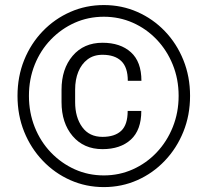

<svg xmlns="http://www.w3.org/2000/svg" viewBox="-20 -741 836 771"><path d="M397 10.3Q325.2 10.3 262.5 -17.6Q199.7 -45.4 151.9 -95.5Q104 -145.5 77.1 -211.9Q50.3 -278.3 50.3 -356Q50.3 -433.6 77.1 -500Q104 -566.4 151.9 -616Q199.7 -665.5 262.5 -693.1Q325.2 -720.7 397 -720.7Q468.8 -720.7 531.5 -693.1Q594.2 -665.5 641.8 -616Q689.5 -566.4 716.3 -500Q743.2 -433.6 743.2 -356Q743.2 -278.3 716.3 -211.9Q689.5 -145.5 641.8 -95.5Q594.2 -45.4 531.5 -17.6Q468.8 10.3 397 10.3ZM391.6 -142.1Q316.4 -142.1 271.7 -194.6Q227.1 -247.1 227.1 -331.1V-380.4Q227.1 -464.4 271.7 -516.8Q316.4 -569.3 391.6 -569.3Q463.4 -569.3 505.6 -531.2Q547.9 -493.2 547.9 -416.5H493.2Q493.2 -470.7 467 -495.8Q440.9 -521 391.6 -521Q356 -521 331.5 -502.4Q307.1 -483.9 294.4 -452.6Q281.7 -421.4 281.7 -380.9V-331.1Q281.7 -270 310.1 -230.7Q338.4 -191.4 391.6 -191.4Q440.9 -191.4 466.8 -215.8Q492.7 -240.2 492.7 -295.4H547.4Q547.4 -218.8 505.4 -180.4Q463.4 -142.1 391.6 -142.1ZM397 -36.6Q459 -36.6 513.4 -61Q567.9 -85.4 609.1 -128.9Q650.4 -172.4 673.8 -230.7Q697.3 -289.1 697.3 -356Q697.3 -423.3 673.8 -481.2Q650.4 -539.1 609.1 -582.3Q567.9 -625.5 513.4 -649.7Q459 -673.8 397 -673.8Q334.5 -673.8 280.3 -649.7Q226.1 -625.5 184.3 -582.3Q142.6 -539.1 119.4 -481.2Q96.2 -423.3 96.2 -356Q96.2 -289.1 119.4 -230.7Q142.6 -172.4 184.3 -128.9Q226.1 -85.4 280.3 -61Q334.5 -36.6 397 -36.6Z"/></svg>

Font: Heebo Light
Style: Regular
Weight: 300
Designer: Oded Ezer
Foundry: Ezer Type House
Version: Version 3.100